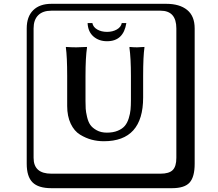

<svg xmlns="http://www.w3.org/2000/svg" viewBox="-20 -774 1140 1006"><path d="M642 -653Q627 -558 541 -558Q498 -558 469.5 -583Q441 -608 439 -653H464Q468 -632 489.5 -619.5Q511 -607 541 -607Q570 -607 592 -619.5Q614 -632 618 -653ZM666 -376Q666 -469 658 -526L660 -528Q680 -526 698 -526L736 -528L737 -526Q730 -479 730 -376V-263Q730 -34 524 -34Q491 -34 460.5 -42Q430 -50 399.5 -68.5Q369 -87 350.5 -126Q332 -165 332 -219V-376Q332 -476 325 -526L326 -528Q355 -526 380 -526L435 -528L436 -526Q428 -473 428 -376V-244Q428 -221 429 -204.5Q430 -188 436 -162Q442 -136 453 -120Q464 -104 486.5 -91.5Q509 -79 540 -79Q573 -79 597 -89Q621 -99 634 -114.5Q647 -130 654.5 -154Q662 -178 664 -199.5Q666 -221 666 -250ZM249 -718Q204 -718 180 -694Q156 -670 156 -625V53Q156 136 249 136H821Q866 136 885 117Q904 98 904 53V-625Q904 -718 821 -718ZM1000 84Q1000 153 973.5 182.5Q947 212 881 212H249Q181 212 150.5 181.5Q120 151 120 84V-625Q120 -687 154 -720.5Q188 -754 249 -754H851Q921 -754 960.5 -722Q1000 -690 1000 -625Z"/></svg>

Font: Libertinus Keyboard
Style: Regular
Weight: 700
Designer: Philipp H. Poll
Foundry: Khaled Hosny
Version: Version 6.7